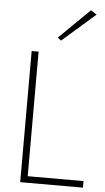

<svg xmlns="http://www.w3.org/2000/svg" viewBox="-62 -982 561 1021"><g transform="rotate(5 218.5 -471.5)"><path d="M413 -923 237 -769 218 -783 381 -943ZM86 -700H123V-35H421V0H86Z"/></g></svg>

Font: Renner
Style: Thin
Weight: 200
Version: Version 003.000 ; ttfautohint (v0.97) -l 8 -r 50 -G 200 -x 1